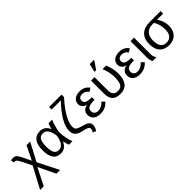

<svg xmlns="http://www.w3.org/2000/svg" viewBox="188 -1982 3419 3419"><g transform="rotate(-45 1897.5 -273.0)"><path d="M264.6 -116.7 102.1 207H10.3L225.1 -195.8L142.1 -363.3Q106.4 -433.6 90.3 -452.1Q73.7 -470.2 55.2 -470.2Q41 -470.2 30.8 -465.3L14.2 -529.3Q40.5 -539.1 71.8 -539.1Q100.1 -539.1 120.1 -529.1Q140.1 -519 159.7 -491.2Q179.2 -463.4 205.1 -409.2L274.4 -265.1L403.3 -528.3H494.6L314.9 -188L513.2 207H420.4Z M909.7 -115.7Q878.9 -49.3 836.2 -19.8Q793.5 9.8 734.4 9.8Q634.3 9.8 587.2 -57.6Q540 -125 540 -261.7Q540 -400.4 593 -469.2Q646 -538.1 748 -538.1Q809.6 -538.1 853.3 -505.4Q897 -472.7 918.9 -413.6H919.9Q930.7 -470.2 955.6 -528.3H1047.4Q1031.2 -494.1 1016.4 -447.8Q1001.5 -401.4 991.2 -356.2Q981 -311 978 -278.8Q980.5 -200.7 994.9 -125.5Q1009.3 -50.3 1032.2 0H942.9Q931.2 -29.8 922.6 -64.7Q914.1 -99.6 911.6 -115.7ZM632.3 -264.6Q632.3 -156.2 660.2 -107.2Q688 -58.1 752.4 -58.1Q811 -58.1 851.3 -114.5Q891.6 -170.9 904.3 -266.6Q875.5 -473.1 757.8 -473.1Q691.4 -473.1 661.9 -424.1Q632.3 -375 632.3 -264.6Z M1211.4 -185.1Q1211.4 -154.3 1219.5 -135Q1227.5 -115.7 1252.7 -101.8Q1277.8 -87.9 1328.1 -73.2Q1353.5 -65.9 1381.3 -58.3Q1409.2 -50.8 1432.1 -39.6Q1460.9 -25.9 1479.5 -2.9Q1498 20 1498 59.1Q1498 80.6 1489.3 107.2Q1480.5 133.8 1457.5 172.4L1396 145Q1407.2 129.9 1415 109.9Q1422.9 89.8 1422.9 76.2Q1422.9 43.9 1381.8 26.4Q1362.8 17.6 1299.3 2.9Q1262.2 -5.9 1240.5 -12.7Q1218.8 -19.5 1205.6 -26.4Q1192.4 -33.2 1179.7 -42Q1150.4 -61.5 1134.3 -93Q1118.2 -124.5 1118.2 -172.9Q1118.2 -363.3 1397.9 -660.6V-662.6L1335.9 -660.6H1167.5V-724.6H1481V-662.6Q1339.4 -502.9 1275.4 -386.5Q1211.4 -270 1211.4 -185.1Z M1739.7 -55.7Q1782.2 -55.7 1823 -77.4Q1863.8 -99.1 1892.6 -134.3L1943.8 -85.4Q1864.7 9.8 1733.9 9.8Q1645.5 9.8 1598.4 -30.8Q1551.3 -71.3 1551.3 -144Q1551.3 -197.8 1587.6 -233.9Q1624 -270 1680.2 -275.4V-276.4Q1628.4 -282.2 1597.9 -315.4Q1567.4 -348.6 1567.4 -397Q1567.4 -460.4 1616.9 -499.3Q1666.5 -538.1 1747.1 -538.1Q1869.6 -538.1 1930.7 -447.8L1868.2 -404.8Q1823.7 -472.7 1747.6 -472.7Q1703.1 -472.7 1679.7 -451.9Q1656.2 -431.2 1656.2 -395Q1656.2 -350.6 1694.3 -330.1Q1731.9 -309.1 1831.1 -309.1V-243.2Q1755.9 -243.2 1719.2 -233.9Q1682.1 -224.6 1662.4 -203.4Q1642.6 -182.1 1642.6 -145.5Q1642.6 -103 1668.7 -79.3Q1694.8 -55.7 1739.7 -55.7Z M2461.9 -278.8Q2461.9 9.8 2234.9 9.8Q2126 9.8 2076.9 -42Q2027.8 -93.8 2027.8 -204.6V-528.3H2116.2V-201.7Q2116.2 -130.4 2144.8 -94.2Q2173.3 -58.1 2238.8 -58.1Q2310.5 -58.1 2341.1 -108.6Q2371.6 -159.2 2371.6 -276.9Q2371.6 -318.8 2363.8 -366.7Q2356 -414.6 2343.3 -457.8Q2330.6 -501 2315.9 -528.3H2407.7Q2433.6 -470.7 2447.8 -403.3Q2461.9 -335.9 2461.9 -278.8ZM2320.8 -735.4 2222.7 -594.7H2186V-610.8L2219.7 -753.4H2320.8Z M2732.4 -55.7Q2774.9 -55.7 2815.7 -77.4Q2856.4 -99.1 2885.3 -134.3L2936.5 -85.4Q2857.4 9.8 2726.6 9.8Q2638.2 9.8 2591.1 -30.8Q2543.9 -71.3 2543.9 -144Q2543.9 -197.8 2580.3 -233.9Q2616.7 -270 2672.9 -275.4V-276.4Q2621.1 -282.2 2590.6 -315.4Q2560.1 -348.6 2560.1 -397Q2560.1 -460.4 2609.6 -499.3Q2659.2 -538.1 2739.7 -538.1Q2862.3 -538.1 2923.3 -447.8L2860.8 -404.8Q2816.4 -472.7 2740.2 -472.7Q2695.8 -472.7 2672.4 -451.9Q2648.9 -431.2 2648.9 -395Q2648.9 -350.6 2687 -330.1Q2724.6 -309.1 2823.7 -309.1V-243.2Q2748.5 -243.2 2711.9 -233.9Q2674.8 -224.6 2655 -203.4Q2635.3 -182.1 2635.3 -145.5Q2635.3 -103 2661.4 -79.3Q2687.5 -55.7 2732.4 -55.7Z M3052.7 0Q3038.1 -15.6 3030.3 -48.6Q3022.5 -81.5 3022.5 -115.2V-528.3H3110.4V-110.8Q3110.4 -79.1 3120.8 -49.3Q3131.3 -19.5 3149.4 0Z M3701.2 -239.7Q3701.2 -122.1 3637.5 -56.2Q3573.7 9.8 3461.9 9.8Q3344.7 9.8 3282.2 -58.8Q3219.7 -127.4 3219.7 -255.9Q3219.7 -385.3 3293 -456.8Q3366.2 -528.3 3502 -528.3H3779.8V-464.4H3699.2L3627 -467.3V-465.3Q3666.5 -406.2 3683.8 -352.1Q3701.2 -297.9 3701.2 -239.7ZM3608.9 -238.3Q3608.9 -362.8 3548.3 -464.4H3504.9Q3415 -464.4 3363.8 -409.7Q3312.5 -355 3312.5 -256.8Q3312.5 -55.2 3458 -55.2Q3531.7 -55.2 3570.3 -102.3Q3608.9 -149.4 3608.9 -238.3Z"/></g></svg>

Font: Arimo Nerd Font
Style: Regular
Weight: 400
Designer: Steve Matteson
Foundry: Monotype Imaging Inc.
Version: Version 1.33;Nerd Fonts 3.2.1